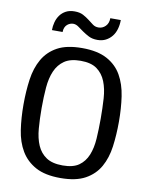

<svg xmlns="http://www.w3.org/2000/svg" viewBox="-100 -998 837 1081"><g transform="rotate(10 318.5 -458.0)"><path d="M321 11Q233 11 179 -18.5Q125 -48 95 -98.5Q65 -149 55 -216.5Q45 -284 45 -361Q45 -437 54.5 -504.5Q64 -572 93 -622.5Q122 -673 175 -702Q228 -731 316 -731Q404 -731 458.5 -701.5Q513 -672 542 -621Q571 -570 581 -502.5Q591 -435 591 -359Q591 -283 582 -216Q573 -149 544.5 -98.5Q516 -48 462.5 -18.5Q409 11 321 11ZM321 -61Q381 -61 414 -84.5Q447 -108 463.5 -148.5Q480 -189 483.5 -242.5Q487 -296 487 -357Q487 -418 483.5 -472.5Q480 -527 463.5 -568.5Q447 -610 413.5 -634.5Q380 -659 320 -659Q261 -659 227 -635.5Q193 -612 175.5 -571.5Q158 -531 153.5 -476.5Q149 -422 149 -359Q149 -296 153.5 -241.5Q158 -187 175.5 -147Q193 -107 227.5 -84Q262 -61 321 -61ZM502 -924Q502 -897 495 -872.5Q488 -848 473.5 -830Q459 -812 438.5 -801.5Q418 -791 391 -791Q362 -791 341.5 -801.5Q321 -812 304 -824Q287 -836 272.5 -846.5Q258 -857 242 -857Q234 -857 225.5 -854Q217 -851 209 -844.5Q201 -838 196 -827Q191 -816 191 -801H130Q130 -824 136 -846.5Q142 -869 155 -887Q168 -905 188.5 -916Q209 -927 238 -927Q268 -927 287.5 -916.5Q307 -906 322.5 -894Q338 -882 352 -871.5Q366 -861 385 -861Q408 -861 425 -878Q442 -895 442 -924Z"/></g></svg>

Font: HermeneusOne
Style: Regular
Weight: 400
Designer: Rodrigo Fuenzalida, Pablo Impallari
Foundry: Pablo Impallari, Rodrigo Fuenzalida
Version: Version 1.000; ttfautohint (v0.8) -G 200 -r 50